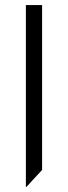

<svg xmlns="http://www.w3.org/2000/svg" viewBox="-20 -533 267 757"><path d="M146 -513V137L84 204H82V-513Z"/></svg>

Font: Lineal Light
Style: Regular
Weight: 300
Designer: Created by Frank Adebiaye with contributions from Anton Moglia & Ariel Martín Pérez
Created by Frank ADEBIAYE with FontF
Foundry: Velvetyne Type Foundry
Version: Version 2.000